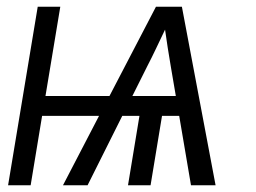

<svg xmlns="http://www.w3.org/2000/svg" viewBox="-20 -550 760 570"><path d="M4 0H71L105 -206H274L167 0H240L343 -206H394L360 0H427L461 -206H512L547 0H620L520 -530H443L305 -265H115L159 -530H92ZM373 -265 417 -353Q431 -380 444 -407.5Q457 -435 470 -462Q474 -435 478 -408Q482 -381 487 -353L502 -265Z"/></svg>

Font: Iosevka Sparkle Light
Style: Italic
Weight: 300
Italic angle: -9°
Designer: Belleve Invis
Foundry: Belleve Invis
Version: Version 4.5.0; ttfautohint (v1.8.3)